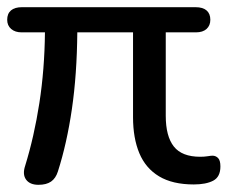

<svg xmlns="http://www.w3.org/2000/svg" viewBox="-23 -507 638 534"><path d="M84 7Q60 7 49.5 -7.5Q39 -22 47 -46Q72 -127 86.5 -220.5Q101 -314 102 -417H37Q19 -417 8 -426.5Q-3 -436 -3 -452Q-3 -469 7.5 -478Q18 -487 38 -487H521Q541 -487 551.5 -478Q562 -469 562 -452Q562 -436 551.5 -426.5Q541 -417 522 -417H438V-185Q438 -128 460.5 -99.5Q483 -71 534 -71Q545 -71 554.5 -72.5Q564 -74 568 -74Q577 -74 583.5 -67.5Q590 -61 590 -44Q590 -15 570 -4.5Q550 6 516 6Q457 6 419.5 -16.5Q382 -39 364.5 -81Q347 -123 347 -181V-417H192Q191 -300 177 -204Q163 -108 138 -30Q132 -11 119 -2Q106 7 84 7Z"/></svg>

Font: Nunito Medium
Style: Regular
Weight: 500
Designer: Vernon Adams
Foundry: Vernon Adams
Version: Version 3.602